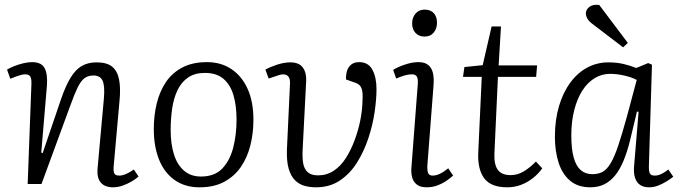

<svg xmlns="http://www.w3.org/2000/svg" viewBox="-20 -785 2899 819"><path d="M571 -32Q560 -22 541.5 -11Q523 0 502.5 7Q482 14 462 14Q428 14 410.5 -5.5Q393 -25 396 -65L423 -363Q428 -419 417.5 -441Q407 -463 379 -463Q356 -463 340.5 -451.5Q325 -440 311.5 -412.5Q298 -385 280 -335L157 0H98L114 -426Q115 -448 109.5 -458Q104 -468 87 -468Q77 -468 61.5 -463Q46 -458 24 -449L10 -488Q21 -495 39.5 -502.5Q58 -510 79 -515Q100 -520 117 -520Q157 -520 170.5 -494Q184 -468 180 -418L156 -134L162 -132L241 -364Q260 -419 281 -453.5Q302 -488 328.5 -503.5Q355 -519 392 -519Q436 -519 458.5 -500.5Q481 -482 488 -445.5Q495 -409 490 -357L465 -77Q463 -55 467.5 -45.5Q472 -36 489 -36Q502 -36 518 -43Q534 -50 551 -62Z M831 14Q769 14 725 -17Q681 -48 658.5 -104Q636 -160 636 -235Q636 -292 648.5 -343.5Q661 -395 687.5 -434.5Q714 -474 757.5 -497Q801 -520 863 -520Q923 -520 967.5 -490Q1012 -460 1036.5 -405.5Q1061 -351 1061 -274Q1061 -217 1048 -165Q1035 -113 1007.5 -73Q980 -33 936.5 -9.5Q893 14 831 14ZM837 -32Q896 -32 928.5 -66.5Q961 -101 975 -156Q989 -211 989 -275Q989 -334 976 -378.5Q963 -423 933.5 -448.5Q904 -474 854 -474Q811 -474 782.5 -454.5Q754 -435 737.5 -401Q721 -367 714.5 -323Q708 -279 708 -230Q708 -171 722 -126.5Q736 -82 765 -57Q794 -32 837 -32Z M1512 -520Q1551 -520 1568.5 -487.5Q1586 -455 1586 -405Q1586 -362 1578 -307Q1570 -252 1551.5 -196Q1533 -140 1503.5 -92.5Q1474 -45 1430.5 -15.5Q1387 14 1328 14Q1303 14 1280 8Q1257 2 1239 -15.5Q1221 -33 1211.5 -65Q1202 -97 1204 -149L1217 -428Q1218 -447 1211.5 -456.5Q1205 -466 1193 -467.5Q1181 -469 1162 -462L1126 -450L1112 -488Q1129 -498 1160 -508.5Q1191 -519 1218 -519Q1256 -519 1272 -496.5Q1288 -474 1286 -439L1271 -148Q1269 -115 1273 -90Q1277 -65 1292 -51Q1307 -37 1337 -37Q1374 -37 1404 -57Q1434 -77 1455.5 -111Q1477 -145 1492.5 -186.5Q1508 -228 1516.5 -270Q1525 -312 1526 -348Q1528 -379 1525.5 -395Q1523 -411 1515 -420Q1507 -429 1490 -434L1456 -446Q1455 -465 1460 -482Q1465 -499 1478 -509.5Q1491 -520 1512 -520Z M1762 -425Q1764 -447 1758.5 -457.5Q1753 -468 1737 -468Q1723 -468 1707 -463.5Q1691 -459 1670 -450L1657 -487Q1676 -499 1707 -509.5Q1738 -520 1765 -520Q1792 -520 1807 -507.5Q1822 -495 1827 -472.5Q1832 -450 1829 -417L1803 -80Q1802 -56 1806.5 -46Q1811 -36 1826 -36Q1840 -36 1856 -43.5Q1872 -51 1892 -67L1913 -36Q1902 -26 1884.5 -14Q1867 -2 1845.5 6Q1824 14 1800 14Q1772 14 1757 1.5Q1742 -11 1737.5 -30.5Q1733 -50 1735 -71ZM1738 -685Q1738 -710 1752.5 -727Q1767 -744 1791 -744Q1808 -744 1820 -737Q1832 -730 1838 -717.5Q1844 -705 1844 -687Q1844 -663 1830 -646Q1816 -629 1791 -629Q1767 -629 1752.5 -644.5Q1738 -660 1738 -685Z M1961 -499 2039 -507 2077 -672H2117L2107 -506H2271L2267 -457H2104L2089 -131Q2087 -83 2103.5 -60.5Q2120 -38 2158 -38Q2188 -38 2215 -54.5Q2242 -71 2266 -96L2293 -67Q2277 -44 2253.5 -25.5Q2230 -7 2202.5 3.5Q2175 14 2144 14Q2074 14 2045.5 -24.5Q2017 -63 2020 -133L2035 -457H1955Z M2748 -80Q2747 -55 2752 -45.5Q2757 -36 2773 -36Q2787 -36 2801.5 -43Q2816 -50 2831 -62L2852 -31Q2839 -21 2822 -10.5Q2805 0 2786.5 7Q2768 14 2748 14Q2725 14 2710 3.5Q2695 -7 2688.5 -27.5Q2682 -48 2685 -79L2704 -308L2697 -309L2668 -188Q2656 -139 2640.5 -101Q2625 -63 2604.5 -37.5Q2584 -12 2558 1Q2532 14 2498 14Q2445 14 2411.5 -14.5Q2378 -43 2362.5 -92Q2347 -141 2347 -201Q2347 -274 2364.5 -332.5Q2382 -391 2413 -433Q2444 -475 2485.5 -497Q2527 -519 2575 -519Q2610 -519 2640 -512Q2670 -505 2694 -495L2745 -516L2761 -509ZM2507 -42Q2532 -42 2550.5 -52Q2569 -62 2585 -89Q2601 -116 2617 -163.5Q2633 -211 2654 -287L2696 -444Q2676 -455 2644 -462.5Q2612 -470 2582 -470Q2547 -470 2516.5 -451.5Q2486 -433 2464 -398.5Q2442 -364 2429.5 -315.5Q2417 -267 2417 -207Q2417 -150 2427 -113.5Q2437 -77 2457 -59.5Q2477 -42 2507 -42ZM2658 -602 2638 -583 2507 -683Q2491 -695 2485 -706.5Q2479 -718 2479 -729Q2480 -745 2494.5 -756Q2509 -767 2536 -764Z"/></svg>

Font: Literata 18pt Light
Style: Italic
Weight: 300
Italic angle: -2°
Designer: Latin by Veronika Burian and Jose Scaglione. Greek by Irene Vlachou. Cyrillic by Vera Evstafieva
Foundry: TypeTogether
Version: Version 3.103;gftools[0.9.29]